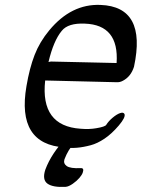

<svg xmlns="http://www.w3.org/2000/svg" viewBox="-20 -561 576 780"><path d="M316.2 140Q313.4 149 302.8 161.5Q292.2 174 275.7 185.5Q259.2 197 247.1 198Q194.9 201 172.8 185Q150.7 169 164.2 128Q189.1 61 251.8 -4Q266.1 -19 282.3 -27.5Q298.6 -36 306.3 -32.5Q314 -29 308.7 -15Q303.5 -1 280.5 22.5Q257.4 46 241.9 86Q236.4 103 251 113.5Q265.6 124 307.8 122Q322.9 121 316.2 140ZM163.5 -234Q143.3 -49 307.3 -38Q342.1 -35 370.5 -40Q407 -46 411.7 -54Q421 -69 437.8 -83Q454.5 -97 467.9 -101.5Q481.3 -106 485.6 -98Q491.4 -85 462.5 -51Q433.5 -17 404.3 2.5Q375.1 22 348.5 29Q289.1 45 242.7 38Q46.8 25 87.5 -211Q99.8 -284 120.5 -337.5Q141.2 -391 180.3 -438Q269.8 -546 388.3 -541Q576.7 -534 524.4 -290Q511.9 -250 479.4 -233Q466.8 -226 452.9 -227ZM177 -309Q184.2 -311 188.2 -311L453.7 -305Q464.2 -460 324.7 -465Q256.9 -468 231.1 -436Q197.6 -396 177 -309Z"/></svg>

Font: Kavivanar
Style: Regular
Weight: 400
Designer: Tharique Azeez
Foundry: Tharique Azeez
Version: Version 1.88